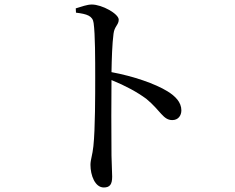

<svg xmlns="http://www.w3.org/2000/svg" viewBox="-20 -787 1040 849"><path d="M315 -750 316 -731C365 -725 390 -717 394 -685C401 -636 401 -523 401 -442C401 -370 401 -215 393 -141C389 -101 380 -81 380 -58C380 -12 400 42 439 42C466 42 476 28 476 -6C476 -22 474 -53 473 -99C472 -200 472 -355 473 -433C537 -407 586 -380 627 -350C691 -297 701 -256 742 -256C768 -256 782 -276 782 -299C782 -335 755 -362 721 -383C666 -417 570 -450 473 -468C474 -525 476 -593 482 -638C486 -671 505 -677 505 -700C505 -726 431 -767 386 -767C365 -767 342 -758 315 -750Z"/></svg>

Font: Noto Serif CJK SC Medium
Style: Regular
Weight: 500
Designer: Ryoko NISHIZUKA 西塚涼子 (kana & ideographs); Frank Grießhammer (Latin, Greek & Cyrillic); Wenlong ZHANG 张文龙 (bopomofo); San
Foundry: Adobe
Version: Version 2.001;hotconv 1.1.0;makeotfexe 2.6.0